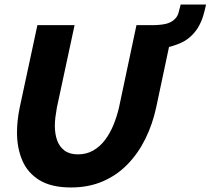

<svg xmlns="http://www.w3.org/2000/svg" viewBox="-20 -821 929 847"><path d="M293 6Q207 6 154.5 -26Q102 -58 78.5 -113Q55 -168 55 -236Q55 -263 58 -290.5Q61 -318 67 -347L145 -710H309L231 -347Q227 -325 224.5 -305Q222 -285 222 -266Q222 -230 232 -202Q242 -174 264.5 -157Q287 -140 324 -140Q362 -140 392 -157.5Q422 -175 444 -204.5Q466 -234 481 -271Q496 -308 505 -347L582 -710H746L669 -347Q653 -273 621.5 -209Q590 -145 543 -96.5Q496 -48 433.5 -21Q371 6 293 6ZM625 -601 649 -710Q684 -710 708 -715Q732 -720 747 -733Q763 -747 767.5 -764.5Q772 -782 777 -801H889Q884 -777 876.5 -751.5Q869 -726 854.5 -701Q840 -676 814 -654Q795 -638 764 -626Q733 -614 697.5 -607.5Q662 -601 625 -601Z"/></svg>

Font: Raleway Thin ExtraBold
Style: Italic
Weight: 800
Italic angle: -12°
Version: Version 4.026